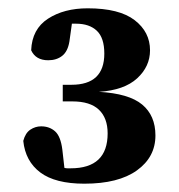

<svg xmlns="http://www.w3.org/2000/svg" viewBox="-20 -850 431 462"><path d="M183 -408Q113 -408 77 -435Q41 -462 36 -511Q41 -530 53 -538Q65 -546 79 -546Q99 -546 112.5 -534Q126 -522 130 -490L135 -446Q139 -445 142.5 -445Q146 -445 150 -445Q239 -445 239 -529Q239 -566 218 -586Q197 -606 154 -606H131V-646H152Q231 -646 231 -721Q231 -759 213 -776Q195 -793 163 -793Q161 -793 158.5 -793Q156 -793 153 -793L147 -750Q143 -726 129.5 -715.5Q116 -705 96 -705Q66 -705 55 -729Q57 -780 95.5 -805Q134 -830 191 -830Q267 -830 304 -801.5Q341 -773 341 -729Q341 -690 310 -661.5Q279 -633 218 -629Q290 -625 322 -598.5Q354 -572 354 -524Q354 -472 309.5 -440Q265 -408 183 -408Z"/></svg>

Font: Source Serif 4 SmText
Style: Bold
Weight: 700
Designer: Frank Grießhammer
Foundry: Adobe
Version: Version 4.005;hotconv 1.1.0;makeotfexe 2.6.0